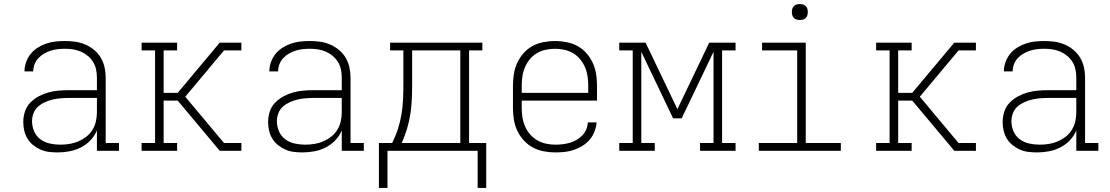

<svg xmlns="http://www.w3.org/2000/svg" viewBox="-20 -739 5440 941"><path d="M263 8Q242 8 220.5 5.5Q199 3 179.5 -5.5Q160 -14 143 -27.5Q126 -41 115 -59Q104 -77 99 -98Q94 -119 94 -141Q94 -166 102 -191.5Q110 -217 128 -235.5Q146 -254 169 -266.5Q192 -279 217 -286Q242 -293 268 -295Q294 -297 320 -297H455V-358Q455 -378 451 -398Q447 -418 436.5 -435Q426 -452 410.5 -465Q395 -478 376.5 -486Q358 -494 338 -497Q318 -500 298 -500Q281 -500 263 -498Q245 -496 228 -490.5Q211 -485 195.5 -476Q180 -467 168 -454Q156 -441 149.5 -424Q143 -407 143 -389H100Q100 -412 108 -434.5Q116 -457 130.5 -475Q145 -493 165 -505.5Q185 -518 207 -525.5Q229 -533 252 -535.5Q275 -538 298 -538Q324 -538 349 -534.5Q374 -531 397.5 -521Q421 -511 441 -494.5Q461 -478 474 -456Q487 -434 492.5 -409Q498 -384 498 -358V-38H563V0H455V-100Q444 -73 423.5 -51.5Q403 -30 376.5 -16.5Q350 -3 321 2.5Q292 8 263 8ZM276 -30Q298 -30 320.5 -33.5Q343 -37 364 -46Q385 -55 403 -69Q421 -83 433 -102.5Q445 -122 450 -144Q455 -166 455 -189V-259H320Q300 -259 279.5 -257.5Q259 -256 239.5 -251.5Q220 -247 201 -238.5Q182 -230 167 -217Q152 -204 144.5 -184.5Q137 -165 137 -145Q137 -119 147.5 -95Q158 -71 178.5 -56Q199 -41 224.5 -35.5Q250 -30 276 -30Z M674 0V-38H740V-492H674V-530H848V-492H782V-284H851L1057 -530H1163V-492H1078L888 -265L1078 -38H1163V0H1057L851 -246H782V-38H848V0Z M1463 8Q1442 8 1420.5 5.5Q1399 3 1379.5 -5.5Q1360 -14 1343 -27.5Q1326 -41 1315 -59Q1304 -77 1299 -98Q1294 -119 1294 -141Q1294 -166 1302 -191.5Q1310 -217 1328 -235.5Q1346 -254 1369 -266.5Q1392 -279 1417 -286Q1442 -293 1468 -295Q1494 -297 1520 -297H1655V-358Q1655 -378 1651 -398Q1647 -418 1636.5 -435Q1626 -452 1610.5 -465Q1595 -478 1576.5 -486Q1558 -494 1538 -497Q1518 -500 1498 -500Q1481 -500 1463 -498Q1445 -496 1428 -490.5Q1411 -485 1395.5 -476Q1380 -467 1368 -454Q1356 -441 1349.5 -424Q1343 -407 1343 -389H1300Q1300 -412 1308 -434.5Q1316 -457 1330.5 -475Q1345 -493 1365 -505.5Q1385 -518 1407 -525.5Q1429 -533 1452 -535.5Q1475 -538 1498 -538Q1524 -538 1549 -534.5Q1574 -531 1597.5 -521Q1621 -511 1641 -494.5Q1661 -478 1674 -456Q1687 -434 1692.5 -409Q1698 -384 1698 -358V-38H1763V0H1655V-100Q1644 -73 1623.5 -51.5Q1603 -30 1576.5 -16.5Q1550 -3 1521 2.5Q1492 8 1463 8ZM1476 -30Q1498 -30 1520.5 -33.5Q1543 -37 1564 -46Q1585 -55 1603 -69Q1621 -83 1633 -102.5Q1645 -122 1650 -144Q1655 -166 1655 -189V-259H1520Q1500 -259 1479.5 -257.5Q1459 -256 1439.5 -251.5Q1420 -247 1401 -238.5Q1382 -230 1367 -217Q1352 -204 1344.5 -184.5Q1337 -165 1337 -145Q1337 -119 1347.5 -95Q1358 -71 1378.5 -56Q1399 -41 1424.5 -35.5Q1450 -30 1476 -30Z M1879 182H1837V-38H1902Q1919 -72 1930.5 -108Q1942 -144 1948 -181Q1954 -218 1955.5 -256Q1957 -294 1957 -331V-492H1892V-530H2344V-492H2279V-38H2363V182H2321V0H1879ZM2236 -38V-492H2000V-331Q2000 -294 1998.5 -256.5Q1997 -219 1991.5 -182Q1986 -145 1975 -108.5Q1964 -72 1949 -38Z M2702 8Q2673 8 2644.5 2.5Q2616 -3 2591 -16.5Q2566 -30 2546.5 -51.5Q2527 -73 2515 -99Q2503 -125 2498.5 -153Q2494 -181 2494 -210V-320Q2494 -348 2498.5 -376.5Q2503 -405 2515 -431Q2527 -457 2546 -478.5Q2565 -500 2590 -513.5Q2615 -527 2643.5 -532.5Q2672 -538 2700 -538Q2728 -538 2756.5 -532.5Q2785 -527 2810 -513.5Q2835 -500 2854 -478.5Q2873 -457 2885 -431Q2897 -405 2901.5 -376.5Q2906 -348 2906 -320V-246H2537V-210Q2537 -187 2540.5 -164Q2544 -141 2553 -120Q2562 -99 2577.5 -81Q2593 -63 2613 -51.5Q2633 -40 2655.5 -35Q2678 -30 2702 -30Q2719 -30 2737 -32Q2755 -34 2772 -39Q2789 -44 2805 -53Q2821 -62 2833.5 -75Q2846 -88 2853 -104.5Q2860 -121 2861 -139H2904Q2902 -116 2893.5 -94Q2885 -72 2870 -54.5Q2855 -37 2835 -24.5Q2815 -12 2793 -4.5Q2771 3 2748 5.5Q2725 8 2702 8ZM2863 -284V-320Q2863 -343 2859.5 -366Q2856 -389 2847 -410Q2838 -431 2823 -449Q2808 -467 2788.5 -478.5Q2769 -490 2746 -495Q2723 -500 2700 -500Q2677 -500 2654 -495Q2631 -490 2611.5 -478.5Q2592 -467 2577 -449Q2562 -431 2553 -410Q2544 -389 2540.5 -366Q2537 -343 2537 -320V-284Z M3015 0V-38H3081V-492H3015V-530H3144L3300 -204L3456 -530H3585V-492H3519V-38H3585V0H3411V-38H3477V-485L3321 -159H3279L3123 -485V-38H3189V0Z M3699 0V-38H3887V-492H3715V-530H3929V-38H4101V0ZM3900 -641Q3892 -641 3884.5 -643Q3877 -645 3871 -651Q3865 -657 3863 -664.5Q3861 -672 3861 -680Q3861 -688 3863 -695.5Q3865 -703 3871 -709Q3877 -715 3884.5 -717Q3892 -719 3900 -719Q3908 -719 3915.5 -717Q3923 -715 3929 -709Q3935 -703 3937 -695.5Q3939 -688 3939 -680Q3939 -672 3937 -664.5Q3935 -657 3929 -651Q3923 -645 3915.5 -643Q3908 -641 3900 -641Z M4274 0V-38H4340V-492H4274V-530H4448V-492H4382V-284H4451L4657 -530H4763V-492H4678L4488 -265L4678 -38H4763V0H4657L4451 -246H4382V-38H4448V0Z M5063 8Q5042 8 5020.5 5.5Q4999 3 4979.5 -5.5Q4960 -14 4943 -27.5Q4926 -41 4915 -59Q4904 -77 4899 -98Q4894 -119 4894 -141Q4894 -166 4902 -191.5Q4910 -217 4928 -235.5Q4946 -254 4969 -266.5Q4992 -279 5017 -286Q5042 -293 5068 -295Q5094 -297 5120 -297H5255V-358Q5255 -378 5251 -398Q5247 -418 5236.5 -435Q5226 -452 5210.5 -465Q5195 -478 5176.5 -486Q5158 -494 5138 -497Q5118 -500 5098 -500Q5081 -500 5063 -498Q5045 -496 5028 -490.5Q5011 -485 4995.5 -476Q4980 -467 4968 -454Q4956 -441 4949.5 -424Q4943 -407 4943 -389H4900Q4900 -412 4908 -434.5Q4916 -457 4930.5 -475Q4945 -493 4965 -505.5Q4985 -518 5007 -525.5Q5029 -533 5052 -535.5Q5075 -538 5098 -538Q5124 -538 5149 -534.5Q5174 -531 5197.5 -521Q5221 -511 5241 -494.5Q5261 -478 5274 -456Q5287 -434 5292.5 -409Q5298 -384 5298 -358V-38H5363V0H5255V-100Q5244 -73 5223.5 -51.5Q5203 -30 5176.5 -16.5Q5150 -3 5121 2.5Q5092 8 5063 8ZM5076 -30Q5098 -30 5120.5 -33.5Q5143 -37 5164 -46Q5185 -55 5203 -69Q5221 -83 5233 -102.5Q5245 -122 5250 -144Q5255 -166 5255 -189V-259H5120Q5100 -259 5079.5 -257.5Q5059 -256 5039.5 -251.5Q5020 -247 5001 -238.5Q4982 -230 4967 -217Q4952 -204 4944.5 -184.5Q4937 -165 4937 -145Q4937 -119 4947.5 -95Q4958 -71 4978.5 -56Q4999 -41 5024.5 -35.5Q5050 -30 5076 -30Z"/></svg>

Font: Iosevka Curly Slab XLtEx
Style: Regular
Weight: 200
Width: 7
Monospace: yes
Designer: Belleve Invis
Foundry: Belleve Invis
Version: Version 11.1.0; ttfautohint (v1.8.3)